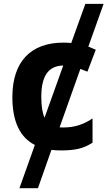

<svg xmlns="http://www.w3.org/2000/svg" viewBox="-20 -780 564 1008"><path d="M299.8 9.8C337.4 9.8 368.2 6.8 393.1 1C417.5 -4.9 441.9 -15.6 465.8 -30.8V-158.2C417 -125.5 370.1 -110.8 313 -110.8H302.7L293 -111.8L401.9 -418L439 -403.8L482.9 -519C473.6 -523.4 460.4 -528.8 443.8 -535.2L523.9 -759.8H428.2L354 -554.2C340.8 -555.7 327.1 -556.2 313 -556.2C140.6 -556.2 44.9 -455.6 44.9 -270C44.9 -142.6 84.5 -58.6 163.1 -19L82 208H179.2L250 6.8C266.1 8.8 282.7 9.8 299.8 9.8ZM196.8 -271C196.8 -380.4 233.4 -434.6 312 -436L213.9 -162.1C202.6 -187 196.8 -223.6 196.8 -271Z"/></svg>

Font: Noto Reveo Sans
Style: Bold
Weight: 700
Designer: Monotype Design team
Foundry: Monotype Imaging Inc.
Version: Version 1.04